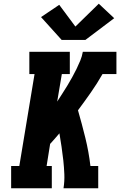

<svg xmlns="http://www.w3.org/2000/svg" viewBox="-20 -1014 647 1034"><path d="M40 0V-120H84L166 -615H138V-735H356V-615H313L288 -467Q302 -489 316 -510.5Q330 -532 343 -553.5Q356 -575 368.5 -597.5Q381 -620 392 -642.5Q403 -665 412.5 -688Q422 -711 426 -735H607V-615H532Q503 -564 469 -515.5Q435 -467 400 -420Q421 -347 439.5 -272Q458 -197 467 -120H509V0H322Q328 -38 326.5 -75.5Q325 -113 321 -150Q317 -187 311.5 -223.5Q306 -260 300 -296Q288 -282 275.5 -267.5Q263 -253 250 -239L231 -120H259V0ZM440 -799H312L201 -922L299 -988L386 -871L512 -994L595 -916Z"/></svg>

Font: Iosevka Curly Slab HvExObl
Style: Regular
Weight: 900
Width: 7
Italic angle: -9°
Monospace: yes
Designer: Belleve Invis
Foundry: Belleve Invis
Version: Version 11.1.0; ttfautohint (v1.8.3)